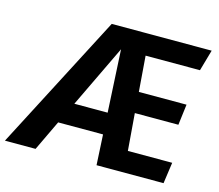

<svg xmlns="http://www.w3.org/2000/svg" viewBox="-155 -819 1080 946"><g transform="rotate(15 385.0 -346.0)"><path d="M782.2 -584H504.9L519 -402.8H762.2L749 -296.9H526.9L542 -107.9H768.1L752.9 0H411.1L402.8 -154.8H173.8L100.1 0H-56.2L303.2 -691.9H813ZM227.1 -264.2H397L379.9 -583Z"/></g></svg>

Font: FiraGO SemiBold
Style: Italic
Weight: 600
Italic angle: -8°
Designer: bBox Type GmbH
Foundry: bBox Type GmbH
Version: Version 1.001;PS 001.001;hotconv 1.0.88;makeotf.lib2.5.64775